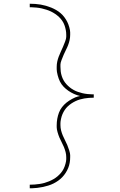

<svg xmlns="http://www.w3.org/2000/svg" viewBox="-20 -853 640 1026"><path d="M139 153V134Q152 134 165 133Q178 132 191.5 130Q205 128 217.5 124.5Q230 121 242 116Q254 111 265.5 104.5Q277 98 287 89.5Q297 81 305.5 71Q314 61 320 49Q326 37 330 22Q334 7 334 -2V-13Q334 -27 330.5 -40.5Q327 -54 321.5 -67.5Q316 -81 309.5 -93Q303 -105 297.5 -118Q292 -131 287.5 -147Q283 -163 283 -173V-184Q283 -201 286 -218Q289 -235 295 -251Q301 -267 311.5 -280.5Q322 -294 335 -304.5Q348 -315 365.5 -324.5Q383 -334 395 -337L408 -340Q391 -344 375.5 -351Q360 -358 346 -367.5Q332 -377 320 -389.5Q308 -402 300.5 -417Q293 -432 288 -451.5Q283 -471 283 -483V-496Q283 -510 286 -524Q289 -538 294 -551Q299 -564 305 -577Q311 -590 316.5 -602.5Q322 -615 328 -631Q334 -647 334 -656V-667Q334 -680 331.5 -693Q329 -706 324.5 -718.5Q320 -731 312.5 -742Q305 -753 295.5 -762Q286 -771 275 -778.5Q264 -786 252.5 -791.5Q241 -797 228.5 -801Q216 -805 203 -808Q190 -811 174.5 -812.5Q159 -814 151 -814H139V-833Q154 -833 168.5 -832Q183 -831 197.5 -828.5Q212 -826 226 -822Q240 -818 253.5 -812.5Q267 -807 280 -799.5Q293 -792 304 -782.5Q315 -773 324 -761Q333 -749 339.5 -736Q346 -723 350.5 -706.5Q355 -690 355 -680V-667Q355 -653 352 -639Q349 -625 344 -612Q339 -599 332.5 -586.5Q326 -574 320.5 -561Q315 -548 309 -532.5Q303 -517 303 -508V-496Q303 -483 304.5 -471Q306 -459 310 -446.5Q314 -434 320 -423.5Q326 -413 334.5 -403.5Q343 -394 353 -386Q363 -378 374 -372Q385 -366 396.5 -362Q408 -358 420.5 -355Q433 -352 447.5 -350.5Q462 -349 470 -349H481V-331Q468 -331 455.5 -330Q443 -329 431 -327Q419 -325 407 -321.5Q395 -318 383.5 -312.5Q372 -307 361.5 -300Q351 -293 342 -284.5Q333 -276 326 -265.5Q319 -255 314 -243.5Q309 -232 306 -217.5Q303 -203 303 -195V-184Q303 -170 306.5 -156Q310 -142 315.5 -129Q321 -116 327.5 -103.5Q334 -91 339.5 -78Q345 -65 350 -49Q355 -33 355 -24V-13Q355 2 352.5 16.5Q350 31 344.5 44.5Q339 58 331 70.5Q323 83 313 93.5Q303 104 291 112.5Q279 121 266 127.5Q253 134 238.5 138.5Q224 143 210 146Q196 149 179 151Q162 153 152 153Z"/></svg>

Font: Iosevka Aile Thin
Style: Regular
Weight: 100
Designer: Belleve Invis
Foundry: Belleve Invis
Version: Version 31.1.0; ttfautohint (v1.8.4)